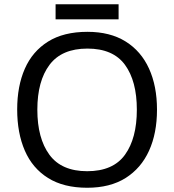

<svg xmlns="http://www.w3.org/2000/svg" viewBox="-20 -875 821 905"><path d="M720 -358Q720 -247 682.5 -164.5Q645 -82 572 -36Q499 10 391 10Q280 10 206.5 -36Q133 -82 97 -165Q61 -248 61 -359Q61 -469 97 -551Q133 -633 206.5 -679Q280 -725 392 -725Q499 -725 572 -679.5Q645 -634 682.5 -551.5Q720 -469 720 -358ZM156 -358Q156 -223 213 -145.5Q270 -68 391 -68Q513 -68 569 -145.5Q625 -223 625 -358Q625 -493 569 -569.5Q513 -646 392 -646Q271 -646 213.5 -569.5Q156 -493 156 -358ZM539 -855V-784H242V-855Z"/></svg>

Font: Noto Sans Anatolian Hieroglyphs
Style: Regular
Weight: 400
Designer: Monotype Design Team
Foundry: Monotype Imaging Inc.
Version: Version 2.001; ttfautohint (v1.8.4.7-5d5b)